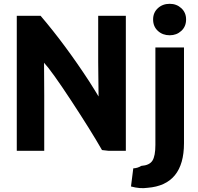

<svg xmlns="http://www.w3.org/2000/svg" viewBox="-20 -783 1040 1007"><path d="M640 8H550L515 4Q456 -99 353.5 -255Q251 -411 211 -454Q211 -430 211.5 -372.5Q212 -315 212 -284V8H68V-700H193Q322 -549 448 -356Q460 -338 477.5 -309Q495 -280 497 -277Q497 -304 496 -364Q495 -424 495 -457V-700H640ZM754 202Q714 208 667 195L679 100Q702 99 721 87Q764 84 779.5 59.5Q795 35 795 -23V-534H945V-32Q945 187 754 202ZM956 -681Q956 -644 931 -621Q906 -598 870 -598Q833 -598 808 -621Q783 -644 783 -681Q783 -717 808 -740Q833 -763 870 -763Q906 -763 931 -740Q956 -717 956 -681Z"/></svg>

Font: Repo
Style: Bold
Weight: 700
Designer: Stefan Peev
Foundry: Context Ltd
Version: Version 001.000